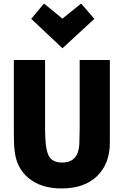

<svg xmlns="http://www.w3.org/2000/svg" viewBox="-20 -1038 739 1082"><path d="M599 -233Q599 -116 527.5 -46Q456 24 327 24Q214 24 144 -32Q74 -88 63 -184Q58 -221 58 -280V-700H234V-308Q234 -205 253 -163.5Q272 -122 331 -122Q421 -122 427 -225Q429 -279 429 -308V-700H599ZM228 -1018 332 -933 437 -1018 512 -932 332 -766 156 -932Z"/></svg>

Font: Repo
Style: ExtraBold
Weight: 800
Designer: Stefan Peev
Foundry: Context Ltd
Version: Version 001.000